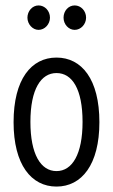

<svg xmlns="http://www.w3.org/2000/svg" viewBox="-20 -679 415 707"><path d="M122 -569C145 -569 164 -590 164 -614C164 -639 145 -659 122 -659C99 -659 81 -638 81 -614C81 -590 100 -569 122 -569ZM255 -569C278 -569 297 -590 297 -614C297 -639 278 -659 255 -659C232 -659 214 -639 214 -614C214 -589 233 -569 255 -569ZM188 8C281 8 346 -73 346 -229C346 -387 281 -467 188 -467C95 -467 30 -387 30 -229C30 -73 95 8 188 8ZM188 -49C130 -49 92 -111 92 -230C92 -351 131 -410 188 -410C246 -410 284 -351 284 -230C284 -111 246 -49 188 -49Z"/></svg>

Font: Inconsolata Condensed
Style: Regular
Weight: 400
Width: 3
Monospace: yes
Designer: Raph Levien, Cyreal, Brenton Simpson
Foundry: Raph Levien, Cyreal, Google
Version: Version 3.100